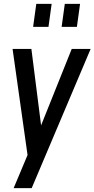

<svg xmlns="http://www.w3.org/2000/svg" viewBox="-20 -800 492 1000"><path d="M51 180H145L452 -545H353.5L194 -147L143.5 -545H45.5L123.5 7.5ZM152.5 -660H232.5L249 -780H169ZM301 -660H380.5L397 -780H317.5Z"/></svg>

Font: Mohave Medium
Style: Italic
Weight: 500
Italic angle: -8°
Designer: Gumpita Rahayu
Foundry: Tokotype
Version: Version 2.002; ttfautohint (v1.8.3)